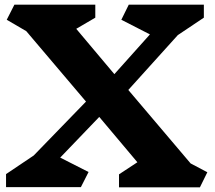

<svg xmlns="http://www.w3.org/2000/svg" viewBox="-20 -806 926 826"><path d="M840 0H492V-56L571 -108L407 -303L239 -128L361 -66L328 -1H6V-57L125 -137L350 -369L93 -672L9 -721L42 -786H390V-730L308 -682L472 -487L625 -658L502 -721L534 -786H857V-730L745 -655L532 -419L800 -103L872 -65Z"/></svg>

Font: Inknut Antiqua
Style: Bold
Weight: 700
Designer: Claus Eggers Sørensen
Foundry: Claus Eggers Sørensen
Version: Version 1.003; ttfautohint (v1.8.2) -l 8 -r 50 -G 200 -x 14 